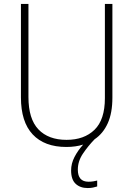

<svg xmlns="http://www.w3.org/2000/svg" viewBox="-20 -734 674 972"><path d="M374 125Q374 186 428 186Q441 186 453 184Q465 182 472 180V210Q463 213 451 215.5Q439 218 424 218Q386 218 363 196.5Q340 175 340 129Q340 94 357 61Q374 28 401 -2Q363 10 316 10Q205 10 145.5 -53.5Q86 -117 86 -241V-714H124V-243Q124 -132 174.5 -79Q225 -26 317 -26Q406 -26 458.5 -77Q511 -128 511 -237V-714H549V-240Q549 -162 525.5 -110Q502 -58 459 -29Q426 5 400 43.5Q374 82 374 125Z"/></svg>

Font: Noto Sans Hebrew SemiCondensed ExtraLight
Style: Regular
Weight: 200
Width: 4
Designer: Monotype Design Team
Foundry: Monotype Imaging Inc.
Version: Version 2.004; ttfautohint (v1.8.4.7-5d5b)